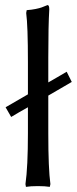

<svg xmlns="http://www.w3.org/2000/svg" viewBox="-20 -725 302 755"><path d="M89.8 -201.2V-303.2Q79.1 -297.4 56.6 -284.4Q34.2 -271.5 23.9 -265.1L2 -303.2L89.8 -354V-481Q89.8 -623.5 83 -673.8L85 -685.1Q104.5 -686.5 120.1 -689.7Q135.7 -692.9 143.6 -695.8Q151.4 -698.7 167 -705.1Q173.8 -705.1 173.8 -688Q169.9 -625 169.9 -499V-400.9Q181.2 -407.7 205.8 -421.6Q230.5 -435.5 242.2 -442.9L262.2 -402.8L169.9 -349.1V-200.2Q169.9 -61.5 178.2 -1L175.8 9.8Q157.2 6.8 128.9 6.8Q100.1 6.8 82 9.8L80.1 -1Q89.8 -68.8 89.8 -201.2Z"/></svg>

Font: Linear Smooth Low Contrast
Style: Regular
Weight: 500
Designer: Philipp H. Poll, Flanker
Foundry: Philipp H. Poll, reworked by Flanker
Version: Version 1.010 | FøM Fix